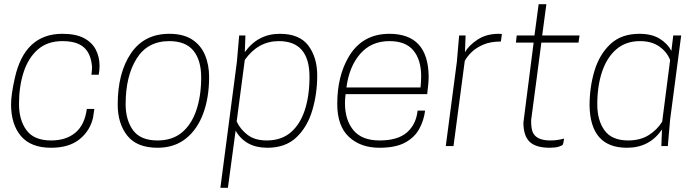

<svg xmlns="http://www.w3.org/2000/svg" viewBox="-20 -700 3327 920"><path d="M225 8Q128 8 80.5 -48Q33 -104 33 -200Q33 -246 51 -326Q98 -538 279 -538Q343 -538 382 -517.5Q421 -497 439 -462Q457 -427 457 -385Q457 -363 453 -342H418L419 -350Q421 -366 421 -380Q416 -443 382 -473Q348 -503 279 -503Q207 -503 161 -462.5Q115 -422 93 -353.5Q71 -285 71 -202Q71 -125 107 -76Q143 -27 225 -27Q297 -27 341.5 -64.5Q386 -102 396 -178H432L426 -137Q412 -74 361.5 -33Q311 8 225 8Z M735 8Q636 8 590 -50Q544 -108 544 -199Q544 -351 607.5 -444.5Q671 -538 791 -538Q858 -538 900 -511Q942 -484 962 -437Q982 -390 982 -331Q982 -232 953.5 -155.5Q925 -79 870 -35.5Q815 8 735 8ZM735 -27Q806 -27 852 -65.5Q898 -104 921 -172.5Q944 -241 944 -329Q944 -412 906.5 -457.5Q869 -503 791 -503Q687 -503 634.5 -419Q582 -335 582 -201Q582 -125 617.5 -76Q653 -27 735 -27Z M1072 200H1036L1115 -403L1126 -530H1156L1153 -450Q1216 -538 1321 -538Q1415 -538 1457.5 -481.5Q1500 -425 1500 -338Q1500 -251 1476.5 -171.5Q1453 -92 1400.5 -42Q1348 8 1261 8Q1156 8 1109 -74ZM1258 -27Q1328 -27 1373 -65.5Q1418 -104 1440.5 -172.5Q1463 -241 1463 -332Q1463 -503 1316 -503Q1217 -503 1153 -413L1114 -118Q1131 -81 1166 -54Q1201 -27 1258 -27Z M1798 8Q1708 8 1652 -44Q1596 -96 1596 -202Q1596 -335 1651 -428Q1716 -538 1846 -538Q2032 -538 2034 -333Q2034 -304 2027 -249H1636Q1633 -226 1633 -206Q1633 -125 1673.5 -76Q1714 -27 1799 -27Q1886 -27 1930 -65.5Q1974 -104 1981 -170H2017Q2011 -123 1989 -82.5Q1967 -42 1921.5 -17Q1876 8 1798 8ZM1995 -281Q1998 -309 1998 -335Q1998 -413 1961 -458Q1924 -503 1846 -503Q1759 -503 1706 -442Q1653 -381 1640 -281Z M2153 0H2116L2169 -403L2180 -530H2211L2208 -450Q2226 -482 2268 -510Q2310 -538 2370 -538L2385 -537L2380 -501Q2330 -501 2295.5 -486Q2261 -471 2239.5 -450Q2218 -429 2207 -408Z M2614 8Q2548 8 2518 -20.5Q2488 -49 2488 -113Q2489 -125 2537 -496H2452L2456 -530H2541L2561 -680H2598L2578 -530H2757L2752 -496H2574L2551 -320Q2525 -129 2525 -124Q2525 -88 2531 -71Q2546 -27 2617 -27Q2651 -27 2683 -36Q2681 -26 2680 -19Q2679 -12 2677 -7.5Q2675 -3 2662 1L2657 3Q2639 8 2614 8Z M3244 -530H3206ZM2984 8Q2808 8 2805 -195Q2805 -282 2828.5 -360.5Q2852 -439 2904.5 -488.5Q2957 -538 3044 -538Q3103 -538 3141 -514.5Q3179 -491 3197 -456L3206 -530H3244L3191 -127L3180 0H3149L3152 -80Q3093 8 2984 8ZM2990 -27Q3048 -27 3088.5 -52.5Q3129 -78 3153 -117L3191 -412Q3177 -450 3140 -476.5Q3103 -503 3047 -503Q2979 -503 2933.5 -464Q2888 -425 2865 -356.5Q2842 -288 2842 -200Q2842 -123 2877 -75Q2912 -27 2990 -27Z"/></svg>

Font: Tanohe Sans ExtraLight
Style: Italic
Weight: 200
Designer: Village Type and Design LLC & Cristiano Sobral
Foundry: Cooper Hewitt Smithsonian Design Museum
Version: Version 1.00;September 29, 2021;FontCreator 13.0.0.2655 64-b